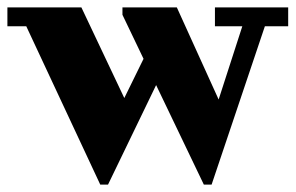

<svg xmlns="http://www.w3.org/2000/svg" viewBox="-35 -469 799 519"><path d="M-15 -449H185L301 -204L353 -310L296 -429V-449H443L556 -200L620 -398H546V-449H744V-398H681L537 30H516L387 -239L257 30H236L36 -398H-15Z"/></svg>

Font: Bigshot One
Style: Regular
Weight: 400
Designer: Gesine Todt
Foundry: Gesine Todt
Version: Version 1.000